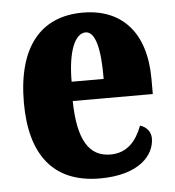

<svg xmlns="http://www.w3.org/2000/svg" viewBox="-45 -592 589 645"><g transform="rotate(-5 249.5 -270.0)"><path d="M267 10C401 10 452 -54 452 -109C452 -133 436 -149 416 -155C397 -105 366 -67 309 -67C237 -67 200 -125 198 -257H468V-308C468 -466 388 -550 257 -550C115 -550 34 -453 34 -265C34 -91 109 10 267 10ZM308 -322H200C200 -426 226 -483 261 -483C294 -483 309 -423 308 -322Z"/></g></svg>

Font: Noto Serif Ethiopic ExtraCondensed Black
Style: Regular
Weight: 900
Width: 2
Designer: Monotype Design Team
Foundry: Monotype Imaging Inc.
Version: Version 2.102